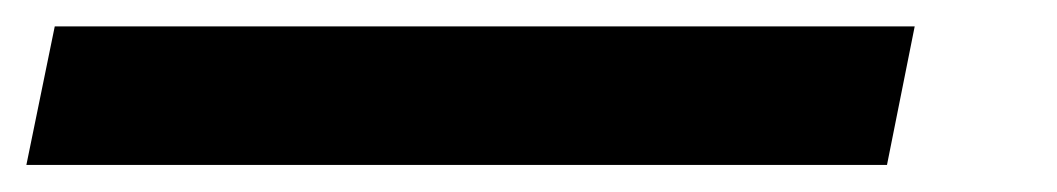

<svg xmlns="http://www.w3.org/2000/svg" viewBox="-96 36 782 142"><path d="M-76.5 158 -55.5 55.5H580.5L560 158Z"/></svg>

Font: Epilogue
Style: Bold Italic
Weight: 700
Italic angle: -12°
Designer: Tyler Finck
Foundry: Etcetera Type Co
Version: Version 2.111; ttfautohint (v1.8.3)